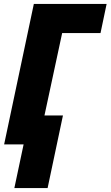

<svg xmlns="http://www.w3.org/2000/svg" viewBox="-20 -734 562 976"><path d="M53 222H222L300 -147H206L296 -566H491L522 -714H152L1 0H100Z"/></svg>

Font: Noto Sans Condensed Black
Style: Italic
Weight: 900
Width: 3
Italic angle: -12°
Designer: Monotype Design Team
Foundry: Monotype Imaging Inc.
Version: Version 2.013